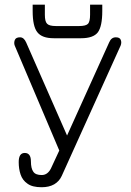

<svg xmlns="http://www.w3.org/2000/svg" viewBox="-20 -798 562 826"><path d="M328.5 -633.5C328.5 -633.5 211.5 -633.5 211.5 -633.5C177.5 -633.5 154 -642 140.5 -659.5C127 -676.5 120.5 -707 120.5 -750.5C120.5 -750.5 120.5 -750.5 120.5 -750.5C120.5 -750.5 120.5 -778 120.5 -778C120.5 -778 173 -778 173 -778C173 -778 173 -734.5 173 -734.5C173 -715.5 176 -702.5 182.5 -696C188.5 -689.5 201 -686 219.5 -686C219.5 -686 219.5 -686 219.5 -686C219.5 -686 321.5 -686 321.5 -686C340.5 -686 353 -689.5 359 -696C364.5 -702.5 367.5 -715.5 367.5 -734.5C367.5 -734.5 367.5 -734.5 367.5 -734.5C367.5 -734.5 367.5 -778 367.5 -778C367.5 -778 420 -778 420 -778C420 -778 420 -750.5 420 -750.5C420 -706.5 413.5 -676 401 -659C388 -642 364 -633.5 328.5 -633.5C328.5 -633.5 328.5 -633.5 328.5 -633.5ZM159 7.5C159 7.5 159 7.5 159 7.5C132.5 7.5 112 2.5 98 -8C83.5 -18 74 -31 68.5 -47.5C63 -64 60.5 -81.5 60.5 -100.5C60.5 -100.5 60.5 -100.5 60.5 -100.5C60.5 -127 69 -140 86.5 -140C86.5 -140 86.5 -140 86.5 -140C104 -140 113 -128 113 -104C113 -104 113 -104 113 -104C113 -83.5 116.5 -68.5 123.5 -59C130 -49.5 142 -45 159.5 -45C159.5 -45 159.5 -45 159.5 -45C176.5 -45 189.5 -54.5 199 -73C199 -73 199 -73 199 -73C199 -73 235 -150.5 235 -150.5C235 -150.5 43.5 -601.5 43.5 -601.5C40.5 -609 40.5 -617 43.5 -625.5C46.5 -633.5 54 -637.5 66 -637.5C66 -637.5 66 -637.5 66 -637.5C77.5 -637.5 86 -630 92.5 -615.5C92.5 -615.5 92.5 -615.5 92.5 -615.5C92.5 -615.5 268.5 -215 268.5 -215C268.5 -215 450 -616.5 450 -616.5C456 -630.5 465.5 -637.5 478 -637.5C478 -637.5 478 -637.5 478 -637.5C489.5 -637.5 496.5 -634 499.5 -626.5C502.5 -619 502.5 -611 499 -602C499 -602 499 -602 499 -602C499 -602 245.5 -41 245.5 -41C238.5 -25.5 227.5 -13.5 213 -5C198 3.5 180 7.5 159 7.5Z"/></svg>

Font: Jura-Fortis-Regular
Style: Regular
Weight: 500
Designer: Daniel Johnson, Alexei Vanyashin, Mirko Velimirovic
Foundry: Daniel Johnson
Version: ""